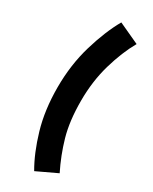

<svg xmlns="http://www.w3.org/2000/svg" viewBox="-236 -834 826 1037"><g transform="rotate(30 176.5 -315.5)"><path d="M65 -306Q65 -446 101.5 -569.5Q138 -693 188 -781L318 -721Q273 -642 242 -535Q211 -428 211 -306Q211 -180 237.5 -87.5Q264 5 307 91L182 150Q133 66 99 -49.5Q65 -165 65 -306Z"/></g></svg>

Font: XXII Aven Bold
Style: Regular
Weight: 700
Designer: Lecter Johnson
Foundry: Doubletwo Studios
Version: Version 1.001